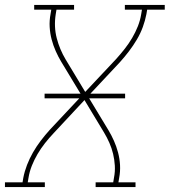

<svg xmlns="http://www.w3.org/2000/svg" viewBox="-38 -755 685 775"><path d="M-18 0V-19H53L56 -37Q61 -63 71 -89Q81 -115 95 -139.5Q109 -164 126.5 -187Q144 -210 163 -231L282 -358H142V-377H287L209 -506Q197 -526 187 -548.5Q177 -571 170.5 -595.5Q164 -620 162.5 -646Q161 -672 166 -698L169 -716H100V-735H261V-716H190L187 -698Q183 -673 184 -648.5Q185 -624 191 -601Q197 -578 206 -556.5Q215 -535 227 -515L306 -384L431 -517Q449 -537 465.5 -558Q482 -579 495.5 -602Q509 -625 518.5 -649Q528 -673 532 -698L535 -716H466V-735H627V-716H556L553 -698Q548 -672 538.5 -646Q529 -620 514.5 -595.5Q500 -571 482.5 -548Q465 -525 446 -504L327 -377H467V-358H322L400 -229Q412 -209 422 -186.5Q432 -164 438.5 -139.5Q445 -115 446.5 -89Q448 -63 443 -37L440 -19H509V0H348V-19H419L422 -37Q427 -62 425.5 -86.5Q424 -111 418.5 -134Q413 -157 403.5 -178.5Q394 -200 382 -220L303 -351L179 -218Q160 -198 143.5 -177Q127 -156 113.5 -133Q100 -110 90.5 -86Q81 -62 77 -37L74 -19H143V0Z"/></svg>

Font: Iosevka Curly Slab ThExObl
Style: Regular
Weight: 100
Width: 7
Italic angle: -9°
Monospace: yes
Designer: Belleve Invis
Foundry: Belleve Invis
Version: Version 11.1.0; ttfautohint (v1.8.3)